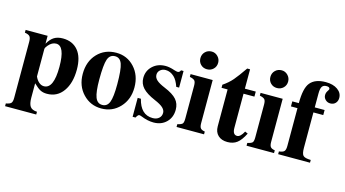

<svg xmlns="http://www.w3.org/2000/svg" viewBox="-94 -1053 2911 1619"><g transform="rotate(15 1361.5 -243.0)"><path d="M212 -461V-392Q237 -436 267.5 -454.5Q298 -473 343 -473Q428 -473 476 -415.5Q524 -358 524 -249Q524 -131 472.5 -59Q421 13 332 13Q298 13 274 0.5Q250 -12 214 -47V79Q214 131 230.5 155Q247 179 291 181V205H19V181Q54 175 64.5 162.5Q75 150 75 118V-372Q75 -405 64 -418.5Q53 -432 20 -437V-461ZM214 -346V-107Q226 -78 246.5 -60Q267 -42 291 -42Q376 -42 376 -234Q376 -416 300 -416Q263 -416 232 -379Q214 -358 214 -346Z M1032 -229Q1032 -124 967.5 -55Q903 14 806 14Q711 14 646 -54.5Q581 -123 581 -228Q581 -337 645.5 -405Q710 -473 810 -473Q905 -473 968.5 -404Q1032 -335 1032 -229ZM885 -218Q885 -346 868 -394Q851 -442 807 -442Q761 -442 744.5 -394.5Q728 -347 728 -218Q728 -109 746 -63Q764 -17 807 -17Q850 -17 867.5 -61.5Q885 -106 885 -218Z M1396 -326H1371Q1352 -382 1324 -408Q1290 -440 1249 -440Q1221 -440 1202 -423.5Q1183 -407 1183 -382Q1183 -356 1205.5 -335.5Q1228 -315 1279 -294Q1354 -263 1385.5 -227Q1417 -191 1417 -138Q1417 -71 1374 -28.5Q1331 14 1263 14Q1211 14 1155 -9Q1140 -15 1132 -15Q1121 -15 1106 13H1081V-152H1109Q1141 -20 1246 -20Q1280 -20 1300.5 -38Q1321 -56 1321 -85Q1321 -109 1299 -129.5Q1277 -150 1225 -172Q1150 -204 1116.5 -240.5Q1083 -277 1083 -327Q1083 -390 1127.5 -431.5Q1172 -473 1240 -473Q1274 -473 1318 -458Q1340 -451 1349 -451Q1366 -451 1374 -471H1396Z M1660 -613Q1660 -580 1637.5 -558Q1615 -536 1582 -536Q1549 -536 1527 -558Q1505 -580 1505 -613Q1505 -646 1527.5 -668.5Q1550 -691 1584 -691Q1615 -691 1637.5 -668Q1660 -645 1660 -613ZM1701 0H1461V-24Q1496 -32 1505 -43Q1514 -54 1514 -88V-373Q1514 -406 1503.5 -418Q1493 -430 1460 -437V-461H1653V-85Q1653 -53 1663.5 -40.5Q1674 -28 1701 -24Z M2030 -112 2055 -101Q2024 -39 1990.5 -13.5Q1957 12 1907 12Q1855 12 1825 -16.5Q1795 -45 1795 -95V-417H1742V-444Q1791 -477 1824 -515.5Q1857 -554 1909 -630H1934V-461H2029V-417H1934V-119Q1934 -59 1973 -59Q2002 -59 2030 -112Z M2271 -613Q2271 -580 2248.5 -558Q2226 -536 2193 -536Q2160 -536 2138 -558Q2116 -580 2116 -613Q2116 -646 2138.5 -668.5Q2161 -691 2195 -691Q2226 -691 2248.5 -668Q2271 -645 2271 -613ZM2312 0H2072V-24Q2107 -32 2116 -43Q2125 -54 2125 -88V-373Q2125 -406 2114.5 -418Q2104 -430 2071 -437V-461H2264V-85Q2264 -53 2274.5 -40.5Q2285 -28 2312 -24Z M2348 -461H2405Q2405 -592 2445 -640Q2487 -691 2580 -691Q2644 -691 2683.5 -663Q2723 -635 2723 -591Q2723 -563 2706 -545Q2689 -527 2661 -527Q2636 -527 2618.5 -544Q2601 -561 2601 -584Q2601 -604 2612 -620.5Q2623 -637 2623 -641Q2623 -660 2594 -660Q2567 -660 2555.5 -642.5Q2544 -625 2544 -581V-461H2630V-417H2544V-107Q2544 -57 2559 -41Q2574 -25 2626 -24V0H2348V-24Q2382 -28 2393.5 -40.5Q2405 -53 2405 -87V-417H2348Z"/></g></svg>

Font: STIX MathJax Main
Style: Bold
Weight: 700
Designer: MicroPress Inc., with final additions and corrections provided by Coen Hoffman, Elsevier (retired)
Version: Version 1.1.1